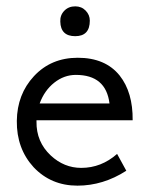

<svg xmlns="http://www.w3.org/2000/svg" viewBox="-20 -576 475 605"><path d="M225 -394Q312 -394 357 -338Q399 -285 398 -197H95V-193Q94 -129 140 -86Q182 -47 236 -47Q299 -47 349 -91L378 -38Q305 9 224 9Q141 9 86 -49Q32 -108 33 -195Q34 -279 87 -336Q141 -394 225 -394ZM105 -250H325Q314 -340 219 -340Q182 -340 151 -315.5Q120 -291 105 -250ZM263 -511Q263 -462 217 -462Q171 -462 170 -508Q169 -528 182.5 -542Q196 -556 217 -556Q237 -556 250 -542.5Q263 -529 263 -511Z"/></svg>

Font: GFS Neohellenic Rg
Style: Regular
Weight: 400
Designer: Takis Katsoulidis and George D. Matthiopoulos
Foundry: Takis Katsoulidis and George D. Matthiopoulos
Version: Version 1.0